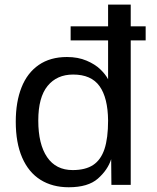

<svg xmlns="http://www.w3.org/2000/svg" viewBox="-20 -780 664 810"><path d="M594.5 -609.5H531.5V0H450L449 -108.5Q434.5 -63 393 -26.5Q351.5 10 270 10Q201 10 150.8 -21.5Q100.5 -53 73.5 -115.2Q46.5 -177.5 46.5 -266.5Q46.5 -350 70.8 -411.2Q95 -472.5 143.5 -506Q192 -539.5 262.5 -539.5Q309 -539.5 345 -524.2Q381 -509 403.2 -487.5Q425.5 -466 436 -445.5V-609.5H278V-669H436V-760.5H531.5V-669H594.5ZM286.5 -62.5Q340.5 -62.5 373 -84Q405.5 -105.5 420.8 -151.2Q436 -197 436 -271.5Q435 -367.5 400 -416.5Q365 -465.5 288.5 -465.5Q220 -465.5 180.8 -417.5Q141.5 -369.5 141.5 -271.5Q141.5 -171.5 178.8 -117Q216 -62.5 286.5 -62.5Z"/></svg>

Font: 1883 Sans
Style: Regular
Weight: 400
Designer: 1883 Sans project is a fork of Public Sans.
Version: Version 1.009